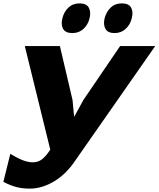

<svg xmlns="http://www.w3.org/2000/svg" viewBox="-49 -903 940 1138"><path d="M732 -795Q723 -757 696 -732Q669 -707 630 -707Q590 -707 576 -732Q562 -757 571 -795Q581 -833 607 -858Q633 -883 673 -883Q714 -883 728 -858Q742 -833 732 -795ZM482 -795Q473 -757 446 -732Q419 -707 380 -707Q339 -707 325 -732Q311 -757 321 -795Q330 -833 356.5 -858Q383 -883 423 -883Q463 -883 477 -858Q491 -833 482 -795ZM871 -630 392 56Q368 91 338.5 120Q309 149 275 170Q241 191 203.5 203Q166 215 127 215Q85 215 49.5 206Q14 197 -29 175L12 9Q57 36 88 47.5Q119 59 144 59Q156 59 168 56.5Q180 54 193 46Q206 38 219.5 23Q233 8 249 -16L98 -630H306L381 -310L390 -213H392L445 -310L663 -630Z"/></svg>

Font: TypoPRO Sinkin Sans
Style: 800 Black Italic
Weight: 900
Italic angle: -112°
Designer: Keith Bates
Foundry: K-Type
Version: Sinkin Sans (version 1.0)  by Keith Bates   •   © 2014   www